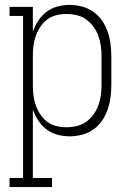

<svg xmlns="http://www.w3.org/2000/svg" viewBox="-20 -548 540 783"><path d="M19 215V178H74V-483H19V-520H114V-419Q122 -442 136 -463.5Q150 -485 170 -500Q190 -515 214.5 -521.5Q239 -528 264 -528Q289 -528 314 -521.5Q339 -515 360 -500.5Q381 -486 395.5 -465Q410 -444 418.5 -420Q427 -396 430.5 -370.5Q434 -345 434 -320V-200Q434 -175 430.5 -149.5Q427 -124 418.5 -100Q410 -76 395.5 -55Q381 -34 360 -19.5Q339 -5 314 1.5Q289 8 264 8Q239 8 214.5 1.5Q190 -5 170 -20Q150 -35 136 -56.5Q122 -78 114 -101V178H192V215ZM251 -29Q272 -29 293 -34Q314 -39 331 -51Q348 -63 360.5 -80Q373 -97 380.5 -117Q388 -137 391 -158Q394 -179 394 -200V-320Q394 -341 391 -362Q388 -383 380.5 -403Q373 -423 360.5 -440Q348 -457 331 -469Q314 -481 293 -486Q272 -491 251 -491Q230 -491 209.5 -486Q189 -481 172.5 -468.5Q156 -456 144.5 -438.5Q133 -421 126 -401.5Q119 -382 116.5 -361.5Q114 -341 114 -320V-200Q114 -179 116.5 -158.5Q119 -138 126 -118.5Q133 -99 144.5 -81.5Q156 -64 172.5 -51.5Q189 -39 209.5 -34Q230 -29 251 -29Z"/></svg>

Font: Iosevka Curly Slab Extralight
Style: Regular
Weight: 200
Monospace: yes
Designer: Belleve Invis
Foundry: Belleve Invis
Version: Version 22.1.2; ttfautohint (v1.8.4)